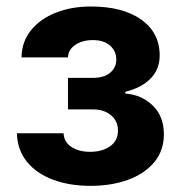

<svg xmlns="http://www.w3.org/2000/svg" viewBox="-20 -573 567 603"><path d="M33 -154.5H179.7Q180.8 -127.5 203.8 -111.9Q226.9 -96.2 263.5 -96.2Q300.4 -96.2 325.5 -113.5Q350.5 -130.7 350.5 -163Q350.5 -192.5 328.8 -210.9Q307.2 -229.4 272 -229.4H193.5V-328.5H272Q306.8 -328.5 326 -344.6Q345.2 -360.8 345.2 -385.7Q345.2 -413 325.5 -430Q305.8 -447.1 272 -447.1Q238.6 -447.1 216.4 -432Q194.2 -416.9 193.5 -392.8H47.6Q48.3 -441.8 77.1 -477.6Q105.8 -513.5 155 -533Q204.2 -552.6 265.3 -552.6Q365.8 -552.6 423.7 -511.4Q481.5 -470.2 481.5 -398.8Q481.5 -355.5 452.9 -326.3Q424.4 -297.2 373.6 -284.8V-279.1Q423.3 -275.9 459 -242.2Q494.7 -208.5 494.7 -151.3Q494.7 -100.5 465 -64.3Q435.4 -28.1 383.2 -8.7Q331 10.7 263.8 10.7Q198.5 10.7 146.8 -8.5Q95.2 -27.7 65 -64.5Q34.8 -101.2 33 -154.5Z"/></svg>

Font: Inter UI
Style: Bold
Weight: 700
Designer: Rasmus Andersson
Foundry: rsms
Version: 3.2;8d6f07862